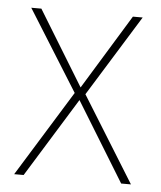

<svg xmlns="http://www.w3.org/2000/svg" viewBox="-44 -567 507 606"><g transform="rotate(5 209.5 -264.0)"><path d="M191 -272 31 -528H63L208 -291L353 -528H384L225 -271L393 0H362L208 -251L53 0H23Z"/></g></svg>

Font: Noto Sans SemiCondensed Thin
Style: Regular
Weight: 100
Width: 4
Designer: Monotype Design Team
Foundry: Monotype Imaging Inc.
Version: Version 2.013; ttfautohint (v1.8.4.7-5d5b)